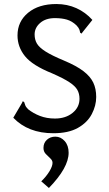

<svg xmlns="http://www.w3.org/2000/svg" viewBox="-20 -652 540 954"><path d="M245 10Q120 10 46 -67L89 -140L93 -149L100 -145Q103 -137 105.5 -129Q108 -121 120 -109Q145 -89 178.5 -76Q212 -63 253 -63Q306 -63 340.5 -91Q375 -119 375 -161Q375 -187 364 -206Q353 -225 324 -244Q295 -263 238 -288Q141 -327 104 -373Q67 -419 67 -476Q67 -545 119.5 -588.5Q172 -632 260 -632Q314 -632 359.5 -611.5Q405 -591 439 -553L391 -493L385 -485L378 -490Q377 -498 374 -506Q371 -514 360 -526Q338 -547 312.5 -554.5Q287 -562 253 -562Q207 -562 179.5 -538Q152 -514 152 -481Q152 -455 163.5 -435.5Q175 -416 206.5 -396Q238 -376 298 -351Q360 -325 394.5 -298.5Q429 -272 443.5 -241.5Q458 -211 458 -170Q458 -127 436 -85Q414 -43 367 -16.5Q320 10 245 10ZM223 282 185 249Q210 225 225.5 199.5Q241 174 241 157Q241 145 230 135Q219 125 207.5 113Q196 101 196 83Q196 58 213 42.5Q230 27 255 27Q282 27 301.5 49Q321 71 321 107Q321 181 223 282Z"/></svg>

Font: Inconsolata Medium
Style: Regular
Weight: 500
Monospace: yes
Designer: Raph Levien, Cyreal, Brenton Simpson
Foundry: Raph Levien, Cyreal, Google
Version: Version 3.001; ttfautohint (v1.8.2.53-6de2)